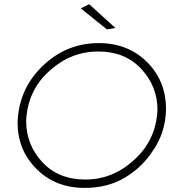

<svg xmlns="http://www.w3.org/2000/svg" viewBox="-20 -916 862 940"><path d="M503.5 -772 375.5 -875 416.5 -895.5 545 -779ZM394.5 4Q251.5 4 158.8 -88.8Q66 -181.5 66 -316.5Q72 -487.5 198.5 -602Q311.5 -705 463.5 -705Q611 -705 706 -606Q793 -514.5 793 -380.5Q790 -264.5 727 -176Q675 -96 590.8 -46Q506.5 4 394.5 4ZM397.5 -37Q530.5 -37 633 -130Q744 -227.5 751 -377.5Q751 -493.5 671.5 -578.8Q592 -664 461.5 -664Q328.5 -664 225.5 -572Q115 -475.5 108 -324.5Q108 -207.5 187.2 -122.2Q266.5 -37 397.5 -37Z"/></svg>

Font: Argentum Sans ExtraLight
Style: Italic
Weight: 200
Italic angle: -11°
Designer: Julieta Ulanovsky (font), Cristiano Sobral (main changes and remaster)
Foundry: Julieta Ulanovsky (font), Cristiano Sobral (main changes and remaster)
Version: Version 2.007;June 15, 2022;FontCreator 14.0.0.2814 64-bit; 